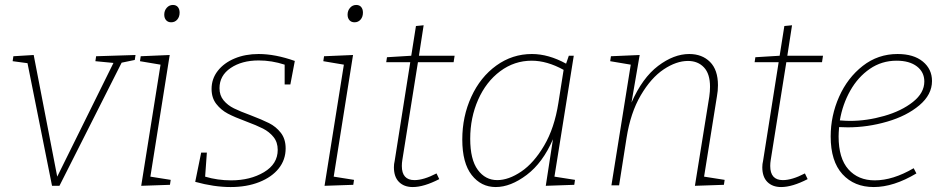

<svg xmlns="http://www.w3.org/2000/svg" viewBox="-20 -748 3808 775"><path d="M368 -521 527 -526 524 -506 471 -495 220 2H190L91 -493L31 -501L34 -521L116 -526L211 -35L438 -494L365 -501Z M665 -526 587 -35 669 -22 666 -2 550 2 628 -487 545 -501 548 -521ZM643 -689Q643 -705 653 -716.5Q663 -728 678 -728Q691 -728 698 -719.5Q705 -711 705 -697Q705 -680 695.5 -669Q686 -658 671 -658Q658 -658 650.5 -666.5Q643 -675 643 -689Z M1152 -407H1129V-487Q1077 -504 1024 -504Q956 -504 911 -473.5Q866 -443 866 -392Q866 -363 882.5 -343Q899 -323 924.5 -310.5Q950 -298 991 -283Q1038 -265 1066 -251Q1094 -237 1113.5 -212Q1133 -187 1133 -149Q1133 -103 1105 -68Q1077 -33 1026.5 -13Q976 7 911 7Q844 7 768 -14L792 -132H815L808 -35Q858 -20 913 -20Q990 -20 1045.5 -53Q1101 -86 1101 -143Q1101 -174 1084 -195Q1067 -216 1041.5 -229Q1016 -242 973 -258Q927 -275 899.5 -289.5Q872 -304 853 -328.5Q834 -353 834 -389Q834 -430 859 -462Q884 -494 927 -512Q970 -530 1024 -530Q1091 -530 1170 -502Z M1405 -526 1327 -35 1409 -22 1406 -2 1290 2 1368 -487 1285 -501 1288 -521ZM1383 -689Q1383 -705 1393 -716.5Q1403 -728 1418 -728Q1431 -728 1438 -719.5Q1445 -711 1445 -697Q1445 -680 1435.5 -669Q1426 -658 1411 -658Q1398 -658 1390.5 -666.5Q1383 -675 1383 -689Z M1667 -497 1604 -102Q1602 -90 1602 -78Q1602 -21 1653 -21Q1690 -21 1742 -48L1753 -25Q1691 7 1646 7Q1611 7 1590.5 -13.5Q1570 -34 1570 -73Q1570 -86 1573 -98L1636 -497H1539L1542 -517L1640 -523L1659 -643L1690 -646L1671 -523H1815L1811 -497Z M2218 -35 2301 -22 2298 -2 2183 2 2212 -186Q2171 -91 2106 -42Q2041 7 1981 7Q1922 7 1884 -41.5Q1846 -90 1846 -185Q1846 -278 1882.5 -357.5Q1919 -437 1983.5 -483.5Q2048 -530 2127 -530Q2194 -530 2265 -491L2276 -523H2296ZM2234 -333 2255 -466Q2188 -503 2126 -503Q2056 -503 1999 -460.5Q1942 -418 1910 -345.5Q1878 -273 1878 -188Q1878 -104 1908.5 -62.5Q1939 -21 1987 -21Q2033 -21 2084 -55.5Q2135 -90 2176.5 -160.5Q2218 -231 2234 -333Z M2822 -35 2905 -22 2902 -2 2785 2 2843 -358Q2846 -379 2846 -398Q2846 -450 2821.5 -476Q2797 -502 2757 -502Q2710 -502 2659 -468Q2608 -434 2566.5 -363.5Q2525 -293 2509 -191L2479 0H2448L2526 -487L2443 -501L2446 -521L2562 -526L2529 -334Q2573 -434 2636.5 -482Q2700 -530 2762 -530Q2814 -530 2846 -498Q2878 -466 2878 -404Q2878 -381 2874 -360Z M3154 -497 3091 -102Q3089 -90 3089 -78Q3089 -21 3140 -21Q3177 -21 3229 -48L3240 -25Q3178 7 3133 7Q3098 7 3077.5 -13.5Q3057 -34 3057 -73Q3057 -86 3060 -98L3123 -497H3026L3029 -517L3127 -523L3146 -643L3177 -646L3158 -523H3302L3298 -497Z M3367 -235Q3365 -211 3365 -197Q3365 -109 3404.5 -64.5Q3444 -20 3511 -20Q3584 -20 3668 -69L3679 -48Q3587 7 3507 7Q3428 7 3380.5 -45Q3333 -97 3333 -197Q3333 -281 3367 -357.5Q3401 -434 3462.5 -482Q3524 -530 3603 -530Q3668 -530 3705 -499.5Q3742 -469 3742 -421Q3742 -366 3691 -323Q3640 -280 3561 -257Q3482 -234 3402 -234ZM3370 -262Q3396 -260 3411 -260Q3479 -260 3549 -280Q3619 -300 3665 -336.5Q3711 -373 3711 -419Q3711 -457 3681 -480Q3651 -503 3599 -503Q3539 -503 3491 -470Q3443 -437 3412 -382Q3381 -327 3370 -262Z"/></svg>

Font: Bitter Pro ExtraLight
Style: Italic
Weight: 275
Italic angle: -9°
Designer: Sol Matas, and Bitter project Authors
Foundry: Sol Matas
Version: Version 1.010